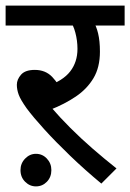

<svg xmlns="http://www.w3.org/2000/svg" viewBox="-20 -642 464 684"><path d="M53 -36Q53 -60 69.5 -77Q86 -94 108 -94Q131 -94 147 -77Q163 -60 163 -36Q163 -11 147 5.5Q131 22 108 22Q86 22 69.5 5.5Q53 -11 53 -36ZM284 -551 312 -566Q323 -550 329.5 -523Q336 -496 336 -458Q336 -402 313 -363.5Q290 -325 250 -298Q210 -271 159 -251L163 -259Q193 -224 230.5 -186.5Q268 -149 310 -112.5Q352 -76 395 -42L341 12Q282 -37 230 -87Q178 -137 138 -181Q98 -225 75 -256Q53 -287 46.5 -305Q40 -323 40 -340Q40 -359 55 -376Q70 -393 104 -393Q142 -393 166 -368Q190 -343 209 -300L147 -335Q204 -354 230 -387.5Q256 -421 256 -468Q256 -497 248.5 -525.5Q241 -554 230 -565L275 -551H0V-622H424V-551Z"/></svg>

Font: Noto Sans Devanagari
Style: Regular
Weight: 400
Designer: Jelle Bosma - Monotype Design Team
Foundry: Monotype Imaging Inc.
Version: Version 2.003